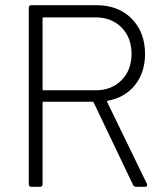

<svg xmlns="http://www.w3.org/2000/svg" viewBox="-20 -720 633 740"><path d="M493 -7 341 -325Q340 -328 337 -328H148Q144 -328 144 -324V-10Q144 0 134 0H101Q91 0 91 -10V-690Q91 -700 101 -700H352Q436 -700 487.5 -648Q539 -596 539 -512Q539 -441 500.5 -392.5Q462 -344 396 -332Q391 -330 393 -327L546 -12Q547 -10 547 -7Q547 0 539 0H505Q496 0 493 -7ZM144 -649V-376Q144 -372 148 -372H348Q410 -372 448.5 -411Q487 -450 487 -512Q487 -575 448.5 -614Q410 -653 348 -653H148Q144 -653 144 -649Z"/></svg>

Font: Barlow Light
Style: Regular
Weight: 300
Designer: Jeremy Tribby
Foundry: Tribby Type
Version: Version 1.422